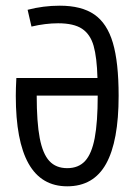

<svg xmlns="http://www.w3.org/2000/svg" viewBox="-20 -652 478 682"><path d="M218.8 9.8Q127 9.8 81.5 -70.8Q36.1 -151.4 36.1 -311.5Q36.1 -337.9 38.1 -375H326.2Q324.2 -448.2 312.5 -489.3Q300.8 -530.3 271.5 -549.8Q242.2 -569.3 186.5 -569.3Q141.6 -569.3 91.8 -557.6L78.1 -617.2Q133.8 -631.8 192.4 -631.8Q269.5 -631.8 314.9 -600.6Q360.4 -569.3 380.9 -500Q401.4 -430.7 401.4 -311.5Q401.4 -150.4 356.9 -70.3Q312.5 9.8 218.8 9.8ZM218.8 -54.7Q258.8 -54.7 282.2 -80.1Q305.7 -105.5 316.4 -161.6Q327.1 -217.8 327.1 -312.5H110.4Q110.4 -217.8 121.1 -161.6Q131.8 -105.5 155.3 -80.1Q178.7 -54.7 218.8 -54.7Z"/></svg>

Font: Sudo Variable
Style: Regular
Weight: 400
Monospace: yes
Designer: Jens Kutilek
Foundry: Jens Kutilek
Version: Version 0.040